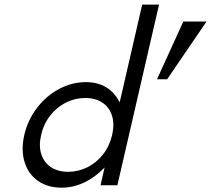

<svg xmlns="http://www.w3.org/2000/svg" viewBox="-20 -827 942 857"><path d="M88.4 -224.6Q104 -291.5 145 -345.2Q186 -398.9 243.4 -429.7Q300.8 -460.4 363.8 -460.4Q415.5 -460.4 453.6 -437.5Q491.7 -414.6 514.2 -370.1L614.7 -806.6H689.9L503.9 0H428.7L446.8 -79.1Q404.3 -35.2 355.5 -12.2Q306.6 10.7 255.4 10.7Q192.4 10.7 149.2 -19.8Q106 -50.3 89.6 -104Q73.2 -157.7 88.4 -224.6ZM284.2 -60.1Q329.1 -60.1 369.9 -80.3Q410.6 -100.6 439.9 -137.9Q469.2 -175.3 480.5 -224.6Q491.7 -272.9 480 -310.5Q468.3 -348.1 437 -368.9Q405.8 -389.6 360.4 -389.6Q315.4 -389.6 274.7 -369.4Q233.9 -349.1 204.3 -311.5Q174.8 -273.9 163.6 -224.6Q152.3 -176.3 164.3 -138.9Q176.3 -101.6 207.5 -80.8Q238.8 -60.1 284.2 -60.1ZM798.3 -731H901.9L726.1 -473.1H680.7Z"/></svg>

Font: Glacial Indifference
Style: Italic
Weight: 400
Designer: Alfredo Marco Pradil
Foundry: Alfredo Marco Pradil
Version: Version 1.312